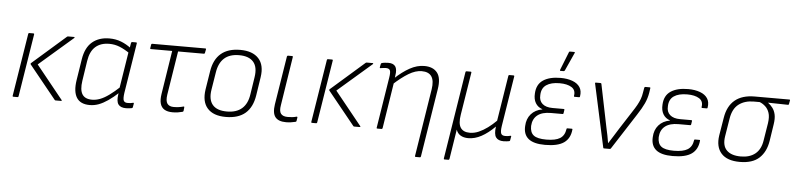

<svg xmlns="http://www.w3.org/2000/svg" viewBox="-49 -968 5912 1427"><g transform="rotate(5 2907.0 -255.0)"><path d="M377 0Q372 0 370 -3L169 -251Q166 -256 170 -260L420 -479Q423 -482 429 -482H473Q476 -482 476.5 -479.5Q477 -477 474 -474L221 -255L421 -7Q424 -4 422 -2Q420 0 417 0ZM62 0Q55 0 56 -7L131 -475Q132 -482 138 -482H169Q176 -482 175 -475L100 -7Q99 0 93 0Z M632 12Q562 12 534 -33Q506 -78 519 -163L544 -322Q558 -410 608 -452Q658 -494 736 -494Q783 -494 823 -478.5Q863 -463 898 -436L894 -396Q853 -424 816 -439Q779 -454 738 -454Q674 -454 635 -419.5Q596 -385 585 -313L562 -162Q552 -95 572.5 -62Q593 -29 646 -29Q675 -29 705.5 -40.5Q736 -52 772 -78Q808 -104 852 -145L845 -100Q804 -62 767.5 -37Q731 -12 698.5 0Q666 12 632 12ZM903 12Q862 12 845.5 -10.5Q829 -33 837 -86L841 -109V-126L886 -409L890 -427L898 -475Q900 -482 906 -482H935Q942 -482 941 -475L881 -100Q875 -57 882 -42.5Q889 -28 911 -28Q924 -28 933.5 -29Q943 -30 953 -33Q959 -34 958 -27L953 0Q952 7 944 8Q936 9 926.5 10.5Q917 12 903 12Z M1250 12Q1212 12 1189 -2Q1166 -16 1158 -44.5Q1150 -73 1157 -117L1208 -442H1049Q1042 -442 1044 -450L1048 -475Q1049 -482 1055 -482H1451Q1459 -482 1457 -475L1452 -449Q1451 -442 1445 -442H1252L1200 -115Q1193 -68 1207.5 -48Q1222 -28 1255 -28Q1275 -28 1293 -30.5Q1311 -33 1329 -38Q1335 -39 1334 -31L1331 -5Q1330 0 1324 2Q1310 6 1290.5 9Q1271 12 1250 12Z M1647 12Q1554 12 1510 -37.5Q1466 -87 1480 -179L1502 -317Q1516 -405 1568.5 -449.5Q1621 -494 1712 -494Q1804 -494 1849 -445Q1894 -396 1880 -305L1859 -168Q1845 -78 1792.5 -33Q1740 12 1647 12ZM1652 -29Q1723 -29 1764 -65Q1805 -101 1815 -171L1835 -301Q1847 -377 1813.5 -415.5Q1780 -454 1707 -454Q1636 -454 1596 -418Q1556 -382 1545 -311L1524 -181Q1512 -107 1544.5 -68Q1577 -29 1652 -29Z M2097 12Q2040 12 2016.5 -17.5Q1993 -47 2003 -113L2061 -475Q2062 -482 2069 -482H2100Q2106 -482 2105 -475L2048 -111Q2040 -66 2055 -47Q2070 -28 2105 -28Q2122 -28 2138 -29.5Q2154 -31 2172 -36Q2179 -37 2178 -29L2174 -4Q2173 2 2167 3Q2151 7 2133 9.5Q2115 12 2097 12Z M2605 0Q2600 0 2598 -3L2397 -251Q2394 -256 2398 -260L2648 -479Q2651 -482 2657 -482H2701Q2704 -482 2704.5 -479.5Q2705 -477 2702 -474L2449 -255L2649 -7Q2652 -4 2650 -2Q2648 0 2645 0ZM2290 0Q2283 0 2284 -7L2359 -475Q2360 -482 2366 -482H2397Q2404 -482 2403 -475L2328 -7Q2327 0 2321 0Z M3080 185Q3073 185 3074 178L3154 -326Q3174 -454 3069 -454Q3023 -454 2971.5 -423Q2920 -392 2858 -335L2865 -380Q2922 -434 2976.5 -464Q3031 -494 3085 -494Q3151 -494 3182 -454Q3213 -414 3199 -330L3118 178Q3117 185 3111 185ZM2778 0Q2770 0 2772 -7L2832 -384Q2839 -426 2832 -440Q2825 -454 2802 -454Q2792 -454 2782 -452.5Q2772 -451 2764 -450Q2755 -447 2756 -456L2761 -481Q2762 -484 2763.5 -485.5Q2765 -487 2767 -488Q2777 -491 2791 -492.5Q2805 -494 2817 -494Q2854 -494 2869 -472.5Q2884 -451 2876 -404L2873 -379L2871 -357L2816 -7Q2814 0 2809 0Z M3294 185Q3288 185 3289 178L3393 -475Q3394 -482 3400 -482H3431Q3438 -482 3437 -475L3386 -157Q3375 -91 3395 -60Q3415 -29 3464 -29Q3498 -29 3531 -43.5Q3564 -58 3596.5 -82Q3629 -106 3659 -136L3713 -475Q3714 -482 3720 -482H3750Q3758 -482 3757 -475L3697 -100Q3691 -60 3697.5 -44Q3704 -28 3729 -28Q3738 -28 3748 -29Q3758 -30 3768 -33Q3775 -34 3773 -27L3768 1Q3767 4 3766 5.5Q3765 7 3760 8Q3753 9 3742.5 10.5Q3732 12 3720 12Q3679 12 3662.5 -11.5Q3646 -35 3654 -91H3653Q3603 -41 3554 -14.5Q3505 12 3456 12Q3422 12 3398.5 -2Q3375 -16 3366 -44L3331 178Q3329 185 3324 185Z M4029 12Q3944 12 3905 -20Q3866 -52 3870 -115Q3872 -169 3903 -204.5Q3934 -240 3987 -249V-250Q3952 -262 3935 -291Q3918 -320 3921 -362Q3924 -430 3971.5 -462Q4019 -494 4102 -494Q4152 -494 4190 -480Q4228 -466 4246 -438.5Q4264 -411 4257 -369Q4257 -363 4251 -363H4217Q4211 -363 4212 -369Q4220 -413 4187.5 -433.5Q4155 -454 4098 -454Q4034 -454 3998.5 -429.5Q3963 -405 3962 -353Q3959 -312 3985 -289Q4011 -266 4061 -266H4145Q4151 -266 4150 -260L4146 -234Q4145 -228 4140 -228H4052Q3987 -228 3952 -200Q3917 -172 3914 -119Q3913 -71 3940.5 -49.5Q3968 -28 4035 -28Q4103 -28 4137 -49Q4171 -70 4178 -119Q4178 -125 4184 -125H4218Q4224 -125 4222 -119Q4216 -53 4170 -20.5Q4124 12 4029 12ZM4096 -546Q4093 -546 4092 -548Q4091 -550 4093 -555L4146 -689Q4147 -693 4149.5 -694Q4152 -695 4155 -695H4185Q4189 -695 4190 -692.5Q4191 -690 4189 -687L4128 -552Q4125 -546 4118 -546Z M4467 0Q4463 0 4462 -6L4360 -476Q4358 -482 4366 -482H4399Q4406 -482 4407 -477L4473 -154Q4479 -126 4485 -98Q4491 -70 4495 -42H4496Q4515 -72 4533 -100.5Q4551 -129 4569 -158L4654 -290Q4674 -320 4687 -343.5Q4700 -367 4708.5 -389.5Q4717 -412 4721 -440L4727 -475Q4729 -482 4734 -482H4766Q4774 -482 4772 -475L4767 -441Q4760 -399 4742.5 -361Q4725 -323 4691 -271L4519 -4Q4516 0 4511 0Z M4981 12Q4896 12 4857 -20Q4818 -52 4822 -115Q4824 -169 4855 -204.5Q4886 -240 4939 -249V-250Q4904 -262 4887 -291Q4870 -320 4873 -362Q4876 -430 4923.5 -462Q4971 -494 5054 -494Q5104 -494 5142 -480Q5180 -466 5198 -438.5Q5216 -411 5209 -369Q5209 -363 5203 -363H5169Q5163 -363 5164 -369Q5172 -413 5139.5 -433.5Q5107 -454 5050 -454Q4986 -454 4950.5 -429.5Q4915 -405 4914 -353Q4911 -312 4937 -289Q4963 -266 5013 -266H5097Q5103 -266 5102 -260L5098 -234Q5097 -228 5092 -228H5004Q4939 -228 4904 -200Q4869 -172 4866 -119Q4865 -71 4892.5 -49.5Q4920 -28 4987 -28Q5055 -28 5089 -49Q5123 -70 5130 -119Q5130 -125 5136 -125H5170Q5176 -125 5174 -119Q5168 -53 5122 -20.5Q5076 12 4981 12Z M5482 12Q5387 12 5343.5 -36.5Q5300 -85 5313 -171L5335 -304Q5349 -392 5403 -437Q5457 -482 5551 -482H5809Q5816 -482 5814 -475L5809 -448Q5808 -442 5803 -442L5654 -445V-444Q5672 -431 5687.5 -411Q5703 -391 5709.5 -361.5Q5716 -332 5709 -288L5690 -164Q5677 -81 5627 -34.5Q5577 12 5482 12ZM5486 -29Q5553 -29 5594 -62.5Q5635 -96 5645 -163L5666 -293Q5673 -341 5663 -370.5Q5653 -400 5633 -418Q5613 -436 5591 -444H5547Q5480 -444 5435.5 -410.5Q5391 -377 5379 -303L5357 -168Q5346 -98 5380.5 -63.5Q5415 -29 5486 -29Z"/></g></svg>

Font: Sofia Sans ExtraLight
Style: Italic
Weight: 250
Italic angle: -9°
Version: Version 4.100-B